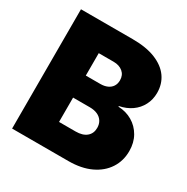

<svg xmlns="http://www.w3.org/2000/svg" viewBox="-165 -871 988 1014"><g transform="rotate(30 329.0 -364.0)"><path d="M42.5 0V-727.5H357.9Q440.9 -727.5 497.6 -704.6Q554.2 -681.6 583 -640.9Q611.8 -600.1 611.8 -545.9Q611.8 -504.9 594.2 -471.2Q576.7 -437.5 545.2 -415.3Q513.7 -393.1 471.2 -384.8V-380.9Q518.1 -379.4 555.9 -357.2Q593.8 -335 616 -296.1Q638.2 -257.3 638.2 -206.1Q638.2 -146.5 607.9 -99.9Q577.6 -53.2 521 -26.6Q464.4 0 385.3 0ZM239.7 -154.3H340.8Q383.3 -154.3 406.7 -173.8Q430.2 -193.4 430.2 -227.5Q430.2 -251 419.4 -267.8Q408.7 -284.7 388.9 -293.7Q369.1 -302.7 341.8 -302.7H239.7ZM239.7 -437H328.6Q352.5 -437 370.6 -445.1Q388.7 -453.1 398.7 -468.5Q408.7 -483.9 408.7 -505.4Q408.7 -537.1 387 -555.4Q365.2 -573.7 330.1 -573.7H239.7Z"/></g></svg>

Font: Inter 24pt Black
Style: Regular
Weight: 900
Designer: Rasmus Andersson
Foundry: rsms
Version: Version 4.001;git-66647c0bb